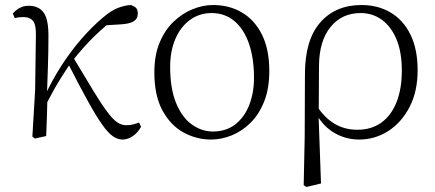

<svg xmlns="http://www.w3.org/2000/svg" viewBox="-20 -542 1735 765"><path d="M119 10 109 2 120 -183 123 -402Q124 -442 112 -458Q100 -474 72 -474Q63 -474 55 -473Q47 -472 39 -470L31 -488Q41 -500 57 -509.5Q73 -519 94 -519Q135 -519 154.5 -491Q174 -463 173 -393Q173 -339 171 -279.5Q169 -220 167 -161L169 -158Q168 -118 167 -78.5Q166 -39 164 0ZM158 -116 144 -145H152L158 -158Q187 -222 224.5 -280Q262 -338 304.5 -387Q347 -436 390 -472Q424 -501 451.5 -511Q479 -521 501 -522Q512 -519 520.5 -512Q529 -505 529 -488Q529 -467 512.5 -457Q496 -447 462 -445L381 -440L448 -476Q401 -441 356.5 -398Q312 -355 266 -296L260 -289Q241 -260 226 -236.5Q211 -213 195.5 -185.5Q180 -158 158 -116ZM468 14Q449 14 430 1Q411 -12 387.5 -45Q364 -78 331 -137.5Q298 -197 250 -291L272 -313Q322 -229 354.5 -176Q387 -123 409 -94Q431 -65 448 -54Q465 -43 484 -43Q498 -43 511.5 -46.5Q525 -50 534 -54L542 -37Q529 -13 509 0.5Q489 14 468 14Z M821 14Q763 14 711.5 -14Q660 -42 627.5 -101.5Q595 -161 595 -254Q595 -321 615.5 -371Q636 -421 670.5 -454.5Q705 -488 746.5 -505Q788 -522 829 -522Q894 -522 944.5 -492Q995 -462 1024 -403.5Q1053 -345 1053 -259Q1053 -189 1032.5 -137.5Q1012 -86 978 -52.5Q944 -19 903 -2.5Q862 14 821 14ZM828 -18Q881 -18 917.5 -46.5Q954 -75 973 -123.5Q992 -172 992 -232Q992 -310 972 -368Q952 -426 914 -458Q876 -490 823 -490Q775 -490 737.5 -463Q700 -436 679 -387.5Q658 -339 658 -276Q658 -188 682 -130.5Q706 -73 745 -45.5Q784 -18 828 -18Z M1190 196 1194 5 1195 -246Q1195 -383 1256 -452.5Q1317 -522 1420 -522Q1486 -522 1536.5 -492Q1587 -462 1615.5 -404Q1644 -346 1644 -262Q1644 -178 1612 -116Q1580 -54 1527 -20Q1474 14 1411 14Q1354 14 1306.5 -16Q1259 -46 1233 -103H1230L1243 -119Q1272 -74 1312 -49.5Q1352 -25 1404 -25Q1460 -25 1499.5 -53.5Q1539 -82 1560 -135Q1581 -188 1581 -261Q1581 -335 1559.5 -386Q1538 -437 1501 -463.5Q1464 -490 1417 -490Q1342 -490 1297 -434.5Q1252 -379 1251 -281L1250 -97L1249 -89L1259 189L1201 203Z"/></svg>

Font: Noto Serif KR
Style: Regular
Weight: 200
Designer: Ryoko NISHIZUKA 西塚涼子 (kana & ideographs); Frank Grießhammer (Latin, Greek & Cyrillic); Wenlong ZHANG 张文龙 (bopomofo); San
Foundry: Adobe
Version: Version 2.001;hotconv 1.1.0;makeotfexe 2.6.0